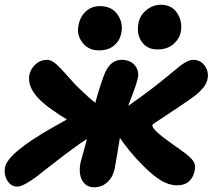

<svg xmlns="http://www.w3.org/2000/svg" viewBox="-26 -753 900 812"><path d="M560.1 -657.2Q566.4 -689 593.8 -710.9Q621.1 -732.9 653.8 -732.9Q700.7 -732.9 723.6 -697Q746.6 -661.1 738.8 -619.1Q732.9 -588.4 707.3 -566.2Q681.6 -543.9 639.2 -543.9Q596.7 -543.9 573.5 -576.2Q550.3 -608.4 560.1 -657.2ZM392.1 -540Q348.1 -540 322.8 -572.5Q297.4 -605 306.2 -647Q313 -683.1 337.4 -705.1Q361.8 -727.1 396 -727.1Q447.3 -727.1 471.7 -690.7Q496.1 -654.3 486.8 -611.8Q481 -581.5 456.8 -560.8Q432.6 -540 392.1 -540ZM46.9 36.1Q20.5 36.1 5.1 11Q-10.3 -14.2 -4.9 -44.9Q6.3 -106 198.2 -214.8Q212.9 -222.7 232.4 -233.9Q252 -245.1 256.8 -248Q233.4 -261.2 198.2 -286.1Q85 -362.8 98.1 -436Q103 -461.4 124 -480.7Q145 -500 173.8 -500Q191.4 -500 211.9 -481.7Q232.4 -463.4 262 -429.2Q291.5 -395 311 -377Q356 -334 377 -317.9Q392.1 -375 412.1 -430.2Q437 -500 487.8 -500Q523.9 -500 543.5 -477.5Q563 -455.1 557.1 -422.9Q554.7 -412.1 549.8 -397Q544.9 -381.8 540.3 -369.6Q535.6 -357.4 528.1 -336.9Q520.5 -316.4 516.1 -305.2Q613.8 -373 693.8 -439.9Q697.8 -442.9 705.8 -449.7Q713.9 -456.5 717.8 -459.7Q721.7 -462.9 728.8 -468.8Q735.8 -474.6 740 -477.5Q744.1 -480.5 750.5 -484.6Q756.8 -488.8 761.2 -491Q765.6 -493.2 771 -495.6Q776.4 -498 781 -499Q785.6 -500 790 -500Q822.3 -500 839.8 -475.1Q857.4 -450.2 852.1 -420.9Q850.1 -410.6 845.7 -400.9Q841.3 -391.1 832.5 -381.1Q823.7 -371.1 816.9 -364Q810.1 -356.9 795.2 -345.9Q780.3 -335 772.9 -329.6Q765.6 -324.2 746.3 -311.5Q727.1 -298.8 720.2 -293.9Q698.7 -279.3 670.2 -260.7Q641.6 -242.2 630.4 -234.4Q619.1 -226.6 618.2 -224.1Q617.2 -214.4 637.2 -195.1Q657.2 -175.8 708 -140.1Q714.4 -135.7 726.6 -127Q749.5 -110.8 759.8 -103Q770 -95.2 782 -83Q793.9 -70.8 797.1 -59.6Q800.3 -48.3 797.9 -34.2Q792.5 -3.4 773.7 13.7Q754.9 30.8 723.1 30.8Q689 30.8 655 10.3Q621.1 -10.3 577.1 -54.2Q520.5 -111.8 481 -169.9Q471.2 -107.4 459 -40Q451.7 -3.9 428 17.6Q404.3 39.1 372.1 39.1Q338.4 39.1 321.8 10.3Q305.2 -18.6 314.9 -66.9Q318.8 -83.5 341.8 -165Q328.1 -156.7 314.9 -147.7Q301.8 -138.7 278.6 -121.3Q255.4 -104 247.1 -98.1Q224.6 -81.5 187 -51.8Q149.4 -22 128.7 -6.1Q107.9 9.8 84.5 22.9Q61 36.1 46.9 36.1Z"/></svg>

Font: Shantell Sans Bouncy
Style: Bold Italic
Weight: 700
Italic angle: -11.31°
Designer: Stephen Nixon, Anya Danilova, Shantell Martin
Foundry: Arrow Type
Version: Version 1.006;[9816181b4]